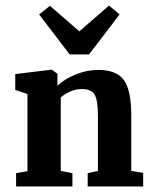

<svg xmlns="http://www.w3.org/2000/svg" viewBox="-20 -672 553 692"><path d="M38 0V-48L79 -55V-333L35 -348V-405L166 -421H167L187 -406V-363Q212 -387 252.5 -403.5Q293 -420 334 -420Q400 -420 426.5 -383.5Q453 -347 453 -256V-56L496 -49V0H296V-48L333 -56V-256Q333 -309 321.5 -330Q310 -351 276 -351Q235 -351 199 -321V-56L241 -48V0ZM231 -476 121 -620 160 -651 266 -559 373 -652 411 -620 301 -476Z"/></svg>

Font: Aikya
Style: Bold
Weight: 700
Designer: Neelakash Kshetrimayum (Latin subset based on Merriweather by Eben Sorkin)
Foundry: Brand New Type
Version: Version 1.00 b005